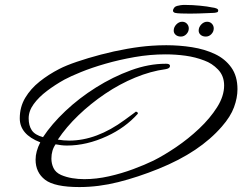

<svg xmlns="http://www.w3.org/2000/svg" viewBox="-20 -730 981 777"><path d="M301 27Q201 27 162.5 -2.5Q124 -32 124 -84Q124 -117 143 -154Q60 -186 60 -251Q60 -297 82 -334Q104 -371 140.5 -400Q177 -429 220 -451Q247 -465 291 -480Q335 -495 388 -509Q441 -523 495 -532.5Q549 -542 595 -545Q609 -546 623.5 -546.5Q638 -547 653 -547Q706 -547 757 -539Q808 -531 849.5 -511.5Q891 -492 916 -457Q941 -422 941 -369Q941 -334 927 -296Q913 -258 878 -218Q833 -166 769.5 -123.5Q706 -81 622 -47Q538 -13 458.5 7Q379 27 301 27ZM227 -22Q248 -13 272 -9Q296 -5 321 -5Q370 -5 421 -16.5Q472 -28 519 -45.5Q566 -63 601 -80Q643 -101 692.5 -134.5Q742 -168 786 -209.5Q830 -251 858.5 -296Q887 -341 887 -384Q887 -423 862.5 -448.5Q838 -474 807 -485Q771 -499 731 -504.5Q691 -510 650 -510Q587 -510 524.5 -499Q462 -488 406.5 -472Q351 -456 308 -438.5Q265 -421 241 -408Q203 -387 170 -362Q137 -337 116.5 -309Q96 -281 96 -251Q96 -222 108.5 -203Q121 -184 154 -175Q189 -228 244.5 -280.5Q300 -333 368.5 -376Q437 -419 509.5 -445.5Q582 -472 650 -472H653Q668 -472 668 -463Q668 -453 650 -450Q590 -442 527 -416Q464 -390 405.5 -350.5Q347 -311 297.5 -263.5Q248 -216 214 -165Q226 -163 237.5 -162Q249 -161 260 -161Q371 -161 485 -245Q511 -264 520.5 -271Q530 -278 529 -278Q538 -278 538 -270Q487 -213 413 -179Q331 -141 251 -141Q238 -141 227 -142.5Q216 -144 205 -146Q188 -122 188 -88Q188 -68 196.5 -50Q205 -32 227 -22ZM813 -582Q800 -582 792 -589Q784 -596 784 -606Q784 -620 794.5 -631Q805 -642 818 -642Q830 -642 837.5 -634Q845 -626 845 -615Q845 -602 835.5 -592Q826 -582 813 -582ZM712 -582Q699 -582 691 -589Q683 -596 683 -606Q683 -620 693.5 -631Q704 -642 717 -642Q729 -642 736.5 -634Q744 -626 744 -615Q744 -602 734.5 -592Q725 -582 712 -582ZM743 -675Q730 -675 713 -675.5Q696 -676 688 -678Q680 -681 680 -687Q680 -692 685 -699Q689 -704 696.5 -706Q704 -708 711 -709Q716 -710 721 -710Q726 -710 732 -710Q758 -710 789 -707Q820 -704 838 -700Q848 -699 855.5 -696Q863 -693 863 -688Q863 -682 859 -680.5Q855 -679 847 -678Q842 -678 823 -677Q804 -676 784 -675.5Q764 -675 755 -675Z"/></svg>

Font: Corinthia
Style: Bold
Weight: 700
Designer: Robert E. Leuschke
Foundry: Robert E. Leuschke
Version: Version 1.013; ttfautohint (v1.8.3)